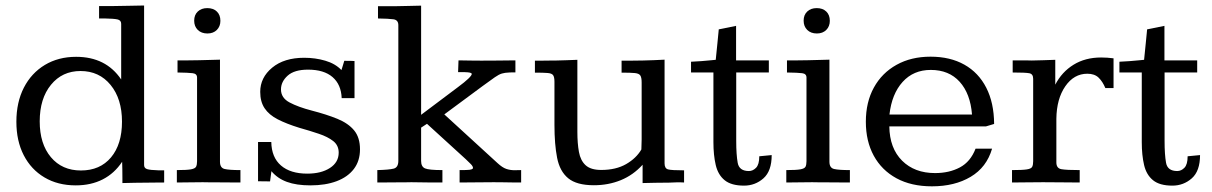

<svg xmlns="http://www.w3.org/2000/svg" viewBox="-20 -653 4338 687"><path d="M251 10.3Q187 10.3 139.2 -18.1Q91.3 -46.4 64.9 -97.7Q38.6 -148.9 38.6 -217.3Q38.6 -287.1 65.4 -339.4Q92.3 -391.6 140.6 -420.7Q189 -449.7 252.4 -449.7Q358.9 -449.7 413.6 -368.7V-567.9Q413.6 -580.6 400.4 -583.5Q387.2 -586.4 356 -586.9Q351.1 -586.9 345.7 -586.9Q340.3 -586.9 334.5 -586.9V-631.3Q346.7 -631.3 358.4 -631.3Q370.1 -631.3 381.8 -631.3Q412.1 -631.8 441.2 -632.3Q470.2 -632.8 495.6 -633.3V-62.5Q495.6 -51.3 506.3 -47.9Q517.1 -44.4 547.9 -43.5Q552.2 -43.5 557.1 -43.5Q562 -43.5 567.4 -43.5V0Q553.7 0.5 539.8 0.2Q525.9 0 511.7 0.5Q487.3 0.5 463.6 1Q439.9 1.5 418 2Q418 1 418 -14.6Q418 -30.3 417.7 -48.3Q417.5 -66.4 417 -74.2Q389.6 -32.7 347.7 -11.2Q305.7 10.3 251 10.3ZM269.5 -43Q337.9 -43 377.2 -89.8Q416.5 -136.7 416.5 -217.8Q416.5 -299.3 375.7 -349.1Q335 -398.9 268.1 -398.9Q202.6 -398.9 162.4 -349.6Q122.1 -300.3 122.1 -218.8Q122.1 -138.2 162.1 -90.6Q202.1 -43 269.5 -43Z M612.8 0V-44.4Q648.4 -44.4 663.3 -47.1Q678.2 -49.8 681.6 -56.6Q685.1 -63.5 685.1 -76.2V-375.5Q685.1 -389.2 669.4 -391.1Q653.8 -393.1 615.2 -393.6Q615.2 -404.8 615.2 -415.5Q615.2 -426.3 615.2 -437Q635.3 -437 654.3 -437Q673.3 -437 691.4 -437.5Q710.9 -438 729.5 -438.5Q748 -439 767.1 -439.5V-74.2Q767.1 -52.2 783.9 -48.3Q800.8 -44.4 840.3 -44.4V0Q827.6 0 806.4 -0.2Q785.2 -0.5 762.9 -0.5Q740.7 -0.5 724.6 -0.7Q708.5 -1 705.6 -1Q678.2 -1 656.7 -0.5Q635.3 0 612.8 0ZM722.2 -533.2Q700.7 -533.2 687.7 -545.9Q674.8 -558.6 674.8 -579.1Q674.8 -599.6 687.7 -611.8Q700.7 -624 721.7 -624Q743.2 -624 755.9 -611.8Q768.6 -599.6 768.6 -578.6Q768.6 -558.6 755.9 -545.9Q743.2 -533.2 722.2 -533.2Z M1090.8 10.3Q1040.5 10.3 1006.6 -2.2Q972.7 -14.6 951.2 -40.5L946.3 -3.9Q935.5 -3.9 925 -4.2Q914.6 -4.4 903.3 -4.4V-145H950.7Q951.7 -89.8 985.4 -60.8Q1019 -31.7 1079.6 -31.7Q1129.4 -31.7 1160.6 -52Q1191.9 -72.3 1191.9 -106.9Q1191.9 -132.8 1172.4 -148.2Q1152.8 -163.6 1120.8 -174.3Q1088.9 -185.1 1050.8 -195.8Q1004.9 -210 973.6 -226.1Q942.4 -242.2 926.8 -265.6Q911.1 -289.1 911.1 -324.2Q911.1 -375.5 953.9 -410.9Q996.6 -446.3 1068.4 -446.3Q1108.4 -446.3 1144 -435.8Q1179.7 -425.3 1201.7 -402.3Q1202.1 -403.3 1204.6 -411.4Q1207 -419.4 1209.5 -427.5Q1211.9 -435.5 1211.9 -435.5Q1211.9 -435.5 1220.2 -435.3Q1228.5 -435.1 1237.5 -435.1Q1246.6 -435.1 1248.5 -434.6V-301.8H1202.6Q1200.7 -350.6 1169.9 -377.2Q1139.2 -403.8 1082 -403.8Q1033.2 -403.8 1009.3 -382.3Q985.4 -360.8 985.4 -333Q985.4 -302.7 1016.1 -286.4Q1046.9 -270 1095.7 -257.3Q1148.4 -243.7 1187.3 -227.8Q1226.1 -211.9 1247.1 -186.5Q1268.1 -161.1 1268.1 -118.7Q1268.1 -77.1 1246.1 -48.3Q1224.1 -19.5 1184.3 -4.6Q1144.5 10.3 1090.8 10.3Z M1330.1 0V-44.4Q1371.6 -45.4 1388.4 -49.6Q1405.3 -53.7 1405.3 -77.6Q1405.3 -77.6 1405.3 -104Q1405.3 -130.4 1405.3 -173.6Q1405.3 -216.8 1405.3 -268.6Q1405.3 -320.3 1405.3 -372.1Q1405.3 -423.8 1405.3 -467Q1405.3 -510.3 1405.3 -536.6Q1405.3 -563 1405.3 -563Q1405.3 -581.5 1387.7 -584Q1370.1 -586.4 1332.5 -586.9V-630.9Q1342.3 -630.9 1351.3 -630.9Q1360.4 -630.9 1368.7 -630.9Q1377 -630.9 1384.5 -630.9Q1392.1 -630.9 1399.4 -630.9Q1423.3 -631.3 1443.8 -631.8Q1464.4 -632.3 1486.8 -632.8V-242.2L1618.7 -341.3Q1643.1 -359.4 1655.5 -371.3Q1668 -383.3 1668 -388.2Q1668 -391.6 1661.4 -393.1Q1654.8 -394.5 1643.6 -394.8Q1632.3 -395 1619.1 -395L1620.6 -437Q1646 -436.5 1665.8 -436.3Q1685.5 -436 1702.1 -436Q1729.5 -436 1758.3 -436.3Q1787.1 -436.5 1824.2 -437V-394Q1817.9 -394 1812.5 -394Q1807.1 -394 1802.2 -393.6Q1786.6 -393.1 1775.9 -389.9Q1765.1 -386.7 1750.5 -376.5Q1735.8 -366.2 1707 -345.2L1569.8 -243.7L1760.3 -69.3Q1777.8 -53.2 1791.7 -48.6Q1805.7 -43.9 1821.8 -43.9Q1827.1 -43.9 1832.8 -44.2Q1838.4 -44.4 1844.7 -44.4V0Q1829.1 0 1813.2 -0.2Q1797.4 -0.5 1781 -0.7Q1764.6 -1 1746.6 -1Q1710.9 -1 1683.1 -0.5Q1655.3 0 1624.5 0V-44.4Q1632.8 -44.4 1639.4 -44.4Q1646 -44.4 1650.9 -44.9Q1672.4 -45.4 1672.4 -52.2Q1672.4 -57.6 1665.3 -65.2Q1658.2 -72.8 1646.5 -83.5L1507.8 -210L1486.8 -196.3V-77.1Q1486.8 -56.6 1500.7 -50.5Q1514.6 -44.4 1563 -44.4V0Q1537.6 0 1511.2 -0.2Q1484.9 -0.5 1451.7 -1Q1449.2 -1 1434.8 -0.7Q1420.4 -0.5 1400.4 -0.5Q1380.4 -0.5 1361.1 -0.2Q1341.8 0 1330.1 0Z M2105 9.8Q2043.5 9.8 2013.2 -15.1Q1982.9 -40 1973.4 -88.4Q1963.9 -136.7 1963.9 -206.1V-360.4Q1963.9 -377 1959.2 -383.8Q1954.6 -390.6 1939.7 -391.8Q1924.8 -393.1 1894 -393.1V-436Q1908.7 -436 1921.6 -436Q1934.6 -436 1946.8 -436.3Q1959 -436.5 1970.7 -436.5Q1988.3 -437 2006.6 -437.5Q2024.9 -438 2045.9 -439V-181.2Q2045.9 -140.1 2051.5 -109.4Q2057.1 -78.6 2075.4 -61.8Q2093.8 -44.9 2131.3 -44.9Q2184.1 -44.9 2220.5 -65.9Q2256.8 -86.9 2274.9 -118.2Q2275.9 -136.2 2275.9 -154.1Q2275.9 -171.9 2275.9 -190.4V-357.9Q2275.9 -375.5 2271.2 -382.8Q2266.6 -390.1 2251.5 -391.6Q2236.3 -393.1 2204.1 -393.1V-436Q2222.7 -436 2241.7 -436Q2260.7 -436 2280.3 -436.5Q2299.8 -437 2319.1 -437.7Q2338.4 -438.5 2357.9 -439.5V-68.4Q2357.9 -50.3 2370.4 -46.9Q2382.8 -43.5 2427.7 -43.5V0Q2413.6 -1 2400.1 -0.5Q2386.7 0 2374 0.5Q2348.1 0.5 2324.7 1Q2301.3 1.5 2279.3 2Q2279.3 -9.3 2279.3 -23.9Q2279.3 -38.6 2279.3 -50.3Q2279.3 -62 2279.3 -63.5Q2245.6 -26.4 2201.2 -8.3Q2156.7 9.8 2105 9.8Z M2642.1 11.2Q2596.7 11.2 2573 -8.1Q2549.3 -27.3 2541 -62.5Q2532.7 -97.7 2532.7 -144.5V-393.6H2452.6V-432.1Q2468.8 -432.6 2489.5 -434.3Q2510.3 -436 2525.6 -437.5Q2541 -439 2541 -439Q2541.5 -443.8 2543.2 -460.7Q2544.9 -477.5 2546.9 -497.3Q2548.8 -517.1 2550.3 -532Q2551.8 -546.9 2551.8 -547.9L2613.8 -560.5V-437H2731V-393.6H2614.3V-148.9Q2614.3 -99.6 2619.6 -70.3Q2625 -41 2659.7 -41Q2673.8 -41 2685.3 -52.7Q2696.8 -64.5 2696.8 -93.8L2741.2 -98.1Q2741.2 -41 2711.7 -14.9Q2682.1 11.2 2642.1 11.2Z M2793.5 0V-44.4Q2829.1 -44.4 2844 -47.1Q2858.9 -49.8 2862.3 -56.6Q2865.7 -63.5 2865.7 -76.2V-375.5Q2865.7 -389.2 2850.1 -391.1Q2834.5 -393.1 2795.9 -393.6Q2795.9 -404.8 2795.9 -415.5Q2795.9 -426.3 2795.9 -437Q2815.9 -437 2835 -437Q2854 -437 2872.1 -437.5Q2891.6 -438 2910.2 -438.5Q2928.7 -439 2947.8 -439.5V-74.2Q2947.8 -52.2 2964.6 -48.3Q2981.4 -44.4 3021 -44.4V0Q3008.3 0 2987.1 -0.2Q2965.8 -0.5 2943.6 -0.5Q2921.4 -0.5 2905.3 -0.7Q2889.2 -1 2886.2 -1Q2858.9 -1 2837.4 -0.5Q2815.9 0 2793.5 0ZM2902.8 -533.2Q2881.3 -533.2 2868.4 -545.9Q2855.5 -558.6 2855.5 -579.1Q2855.5 -599.6 2868.4 -611.8Q2881.3 -624 2902.3 -624Q2923.8 -624 2936.5 -611.8Q2949.2 -599.6 2949.2 -578.6Q2949.2 -558.6 2936.5 -545.9Q2923.8 -533.2 2902.8 -533.2Z M3314.5 13.7Q3240.7 13.7 3187.7 -15.1Q3134.8 -43.9 3106.4 -95.9Q3078.1 -147.9 3078.1 -217.3Q3078.1 -287.6 3106.9 -339.8Q3135.7 -392.1 3188 -421.1Q3240.2 -450.2 3309.6 -450.2Q3379.9 -450.2 3430.7 -421.6Q3481.4 -393.1 3509 -339.1Q3536.6 -285.2 3537.1 -209.5L3507.8 -200.7H3162.1Q3163.1 -122.6 3207.8 -78.1Q3252.4 -33.7 3325.7 -33.7Q3376.5 -33.7 3414.6 -54Q3452.6 -74.2 3470.7 -121.1H3529.8Q3510.3 -54.2 3453.1 -20.3Q3396 13.7 3314.5 13.7ZM3162.6 -243.2H3458Q3452.1 -317.9 3413.8 -360.4Q3375.5 -402.8 3310.5 -402.8Q3248.5 -402.8 3209.7 -359.9Q3170.9 -316.9 3162.6 -243.2Z M3601.1 0V-44.4Q3638.7 -44.4 3654.3 -46.9Q3669.9 -49.3 3673.3 -56.2Q3676.8 -63 3676.8 -76.2V-371.1Q3676.8 -388.2 3663.3 -390.9Q3649.9 -393.6 3603.5 -393.6V-437Q3610.8 -437 3627.2 -437Q3643.6 -437 3657.7 -436.8Q3671.9 -436.5 3671.9 -436.5Q3691.9 -436.5 3712.9 -437.5Q3733.9 -438.5 3755.9 -439V-350.1Q3779.3 -395.5 3821.3 -421.4Q3863.3 -447.3 3919.9 -447.3Q3941.9 -447.3 3964.4 -444.3V-337.9Q3957 -337.9 3949.7 -337.9Q3942.4 -337.9 3935.1 -337.9Q3925.3 -361.3 3910.9 -375.2Q3896.5 -389.2 3870.6 -389.2Q3822.8 -389.2 3791.7 -344.2Q3760.7 -299.3 3759.8 -228Q3759.8 -228 3759.8 -212.6Q3759.8 -197.3 3759.8 -174.6Q3759.8 -151.9 3759.8 -128.7Q3759.8 -105.5 3759.8 -89.4Q3759.8 -73.2 3759.8 -71.8Q3759.8 -50.8 3777.8 -47.6Q3795.9 -44.4 3843.3 -44.4V0Q3812.5 0 3783.2 -0.5Q3753.9 -1 3711.9 -1Q3675.8 -1 3651.6 -0.5Q3627.4 0 3601.1 0Z M4174.8 11.2Q4129.4 11.2 4105.7 -8.1Q4082 -27.3 4073.7 -62.5Q4065.4 -97.7 4065.4 -144.5V-393.6H3985.4V-432.1Q4001.5 -432.6 4022.2 -434.3Q4043 -436 4058.3 -437.5Q4073.7 -439 4073.7 -439Q4074.2 -443.8 4075.9 -460.7Q4077.6 -477.5 4079.6 -497.3Q4081.5 -517.1 4083 -532Q4084.5 -546.9 4084.5 -547.9L4146.5 -560.5V-437H4263.7V-393.6H4147V-148.9Q4147 -99.6 4152.3 -70.3Q4157.7 -41 4192.4 -41Q4206.5 -41 4218 -52.7Q4229.5 -64.5 4229.5 -93.8L4273.9 -98.1Q4273.9 -41 4244.4 -14.9Q4214.8 11.2 4174.8 11.2Z"/></svg>

Font: Kameron
Style: Regular
Weight: 400
Designer: Vernon Adams
Foundry: Vernon Adams
Version: Version 1.100